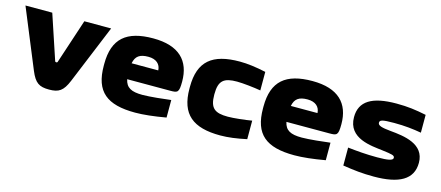

<svg xmlns="http://www.w3.org/2000/svg" viewBox="-42 -900 2987 1301"><g transform="rotate(15 1451.5 -250.0)"><path d="M17 -500 187 -87C219 -10 249 9 318 9C386 9 416 -10 448 -87L618 -500H430L327 -188C326 -184 322 -182 318 -182C314 -182 310 -184 309 -188L205 -500Z M1176 -277C1176 -422 1094 -509 912 -509C726 -509 635 -435 635 -256V-244C635 -61 724 9 922 9C979 9 1052 1 1137 -14V-137C1092 -131 990 -120 939 -120C861 -120 824 -139 812 -196H1113C1166 -196 1176 -199 1176 -277ZM813 -308C823 -360 852 -380 912 -380C968 -380 998 -351 1000 -308Z M1236 -256V-244C1236 -63 1328 9 1519 9C1574 9 1633 1 1703 -14V-144C1658 -136 1577 -127 1536 -127C1445 -127 1409 -152 1409 -248V-252C1409 -348 1445 -373 1536 -373C1577 -373 1658 -364 1703 -356V-486C1633 -501 1574 -509 1519 -509C1328 -509 1236 -437 1236 -256Z M2293 -277C2293 -422 2211 -509 2029 -509C1843 -509 1752 -435 1752 -256V-244C1752 -61 1841 9 2039 9C2096 9 2169 1 2254 -14V-137C2209 -131 2107 -120 2056 -120C1978 -120 1941 -139 1929 -196H2230C2283 -196 2293 -199 2293 -277ZM1930 -308C1940 -360 1969 -380 2029 -380C2085 -380 2115 -351 2117 -308Z M2606 -178C2678 -169 2695 -166 2695 -148C2695 -130 2661 -123 2585 -123C2505 -123 2442 -129 2378 -136V-10C2457 2 2514 9 2596 9C2772 9 2868 -42 2868 -160C2868 -293 2724 -310 2627 -319C2563 -325 2536 -333 2536 -353C2536 -371 2550 -378 2636 -378C2713 -378 2771 -371 2828 -361V-486C2754 -501 2699 -509 2618 -509C2447 -509 2363 -458 2363 -346C2363 -195 2530 -188 2606 -178Z"/></g></svg>

Font: LT Wave Black
Style: Regular
Weight: 900
Designer: Daniel Lyons
Version: Version 2.5 (Glyphs App)